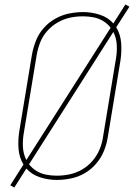

<svg xmlns="http://www.w3.org/2000/svg" viewBox="-20 -797 616 859"><path d="M44 42 98 -43Q122 -16 158.5 -4Q195 8 234 8Q265 8 297 1.5Q329 -5 358 -21.5Q387 -38 409.5 -64Q432 -90 444.5 -120.5Q457 -151 462 -182L519 -527Q525 -566 522 -605Q519 -644 500 -675L559 -767L541 -777L487 -692Q464 -719 427 -731Q390 -743 352 -743Q321 -743 289 -736.5Q257 -730 227.5 -713.5Q198 -697 175.5 -671.5Q153 -646 141 -615.5Q129 -585 123 -553L66 -208Q60 -169 63 -130.5Q66 -92 85 -61L26 32ZM98 -81Q84 -108 82.5 -140.5Q81 -173 87 -205L144 -550Q149 -579 159.5 -606.5Q170 -634 190.5 -657.5Q211 -681 238 -696.5Q265 -712 293.5 -718Q322 -724 351 -724Q375 -724 398.5 -719.5Q422 -715 441.5 -703Q461 -691 475 -673ZM234 -11Q210 -11 186.5 -15.5Q163 -20 143.5 -32Q124 -44 110 -62L487 -654Q501 -627 502.5 -594.5Q504 -562 498 -530L441 -185Q437 -156 425.5 -128.5Q414 -101 394 -77.5Q374 -54 347 -38.5Q320 -23 291.5 -17Q263 -11 234 -11Z"/></svg>

Font: Iosevka Sparkle Thin Oblique
Style: Regular
Weight: 100
Italic angle: -9°
Designer: Belleve Invis
Foundry: Belleve Invis
Version: Version 4.5.0; ttfautohint (v1.8.3)